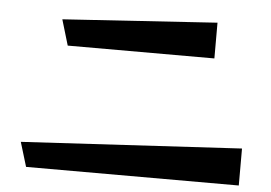

<svg xmlns="http://www.w3.org/2000/svg" viewBox="-48 -758 1096 776"><g transform="rotate(5 500.0 -370.0)"><path d="M209 -549 178 -653 804 -694V-549ZM84 -46 54 -145 947 -196V-46Z"/></g></svg>

Font: RocknRoll One
Style: Regular
Weight: 400
Designer: Fontworks Inc.
Foundry: Fontworks Inc.
Version: Version 1.100